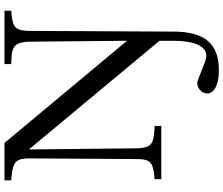

<svg xmlns="http://www.w3.org/2000/svg" viewBox="-90 -650 997 857"><g transform="rotate(-90 408.5 -221.5)"><path d="M524 257Q476 257 448 243Q420 229 420 205Q420 191 429 179.5Q438 168 452 163Q466 158 479 163L563 196Q571 198 577 199.5Q583 201 588 201Q620 201 637.5 162.5Q655 124 655 53V-8L170 -591L175 -108Q176 -79 182.5 -62.5Q189 -46 206 -39.5Q223 -33 254 -31L275 -30V0H37V-30L58 -32Q86 -35 101 -42.5Q116 -50 121.5 -65.5Q127 -81 127 -108L130 -592Q130 -633 114.5 -648.5Q99 -664 53 -668L32 -670V-700H199L655 -153L651 -582Q651 -616 644 -634.5Q637 -653 620.5 -660.5Q604 -668 572 -669L551 -670V-700H789V-670L768 -668Q740 -665 725 -657.5Q710 -650 704.5 -632.5Q699 -615 699 -582L696 53Q696 158 654.5 207.5Q613 257 524 257Z"/></g></svg>

Font: Hedvig Letters Serif 24pt 24pt
Style: Regular
Weight: 400
Version: Version 1.000